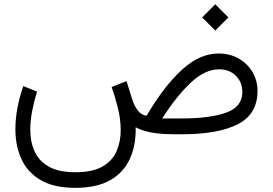

<svg xmlns="http://www.w3.org/2000/svg" viewBox="-20 -630 1280 901"><path d="M990.2 -609.9 1051.8 -548.3 990.2 -486.8 928.7 -548.3ZM333 251.5Q232.9 251.5 170.9 215.1Q108.9 178.7 80.6 116.5Q52.2 54.2 52.2 -23.4Q52.2 -72.8 62 -124.5Q71.8 -176.3 89.4 -226.1L153.8 -200.2Q140.1 -156.2 131.1 -110.1Q122.1 -64 122.1 -20.5Q122.1 36.6 142.8 81.5Q163.6 126.5 210 152.3Q256.3 178.2 333 178.2Q415.5 178.2 461.9 150.9Q508.3 123.5 527.3 78.9Q546.4 34.2 546.4 -18.6Q546.4 -73.2 532.2 -127.7Q518.1 -182.1 503.9 -221.7L573.7 -249.5L600.1 -164.6Q610.8 -131.3 627.7 -110.4Q644.5 -89.4 668 -86.9Q748.5 -224.1 832.5 -301.5Q916.5 -378.9 1005.4 -378.9Q1059.1 -378.9 1100.3 -355.2Q1141.6 -331.5 1165 -291.7Q1188.5 -252 1188.5 -202.6Q1188 -93.8 1095.7 -46.9Q1003.4 0 835.4 0H800.8Q732.9 0 689.9 -8.3Q647 -16.6 616.7 -32.7Q618.7 50.3 589.8 114.5Q561 178.7 498 215.1Q435.1 251.5 333 251.5ZM1008.8 -304.7Q940.9 -304.7 873.5 -240.5Q806.2 -176.3 741.2 -74.2H833.5Q964.8 -74.2 1041 -101.3Q1117.2 -128.4 1117.2 -197.8Q1117.2 -244.1 1086.9 -274.4Q1056.6 -304.7 1008.8 -304.7Z"/></svg>

Font: Vazirmatn UI Light
Style: Regular
Weight: 300
Designer: Saber Rastikerdar
Foundry: Saber Rastikerdar
Version: Version 33.003